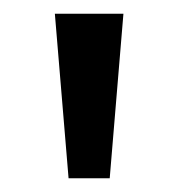

<svg xmlns="http://www.w3.org/2000/svg" viewBox="-20 -720 260 280"><path d="M80 -460 60 -700H160L140 -460Z"/></svg>

Font: Tektur
Style: Regular
Weight: 400
Designer: Adam Jagosz
Foundry: Adam Jagosz
Version: Version 1.005;gftools[0.9.30]